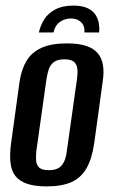

<svg xmlns="http://www.w3.org/2000/svg" viewBox="-20 -658 404 686"><path d="M242 -638Q274 -638 293.5 -628.5Q313 -619 322 -604Q331 -589 333.5 -572.5Q336 -556 334 -542H282Q283 -567 269 -579.5Q255 -592 234 -592Q212 -592 194.5 -580Q177 -568 171 -542H119Q124 -566 137.5 -588Q151 -610 177 -624Q203 -638 242 -638ZM147 8Q105 8 78 -1Q51 -10 36 -28Q21 -46 17.5 -76Q14 -106 20 -149L50 -367Q57 -411 75 -441Q93 -471 128 -487Q163 -503 219 -503Q261 -503 288 -494Q315 -485 329.5 -467.5Q344 -450 348 -425Q352 -400 347 -367L317 -149Q309 -92 289.5 -57.5Q270 -23 235.5 -7.5Q201 8 147 8ZM154 -50Q179 -50 192 -59.5Q205 -69 211 -85Q217 -101 219 -120L255 -375Q258 -395 256.5 -411Q255 -427 245 -436.5Q235 -446 210 -446Q186 -446 173 -436.5Q160 -427 154.5 -411Q149 -395 146 -375L110 -120Q108 -101 109 -85Q110 -69 120 -59.5Q130 -50 154 -50Z"/></svg>

Font: Alumni Sans Thin SemiBold
Style: Italic
Weight: 600
Italic angle: -8°
Version: Version 1.016